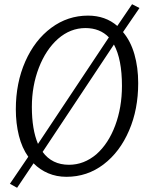

<svg xmlns="http://www.w3.org/2000/svg" viewBox="-20 -830 713 910"><path d="M61 60 27 41 114 -87Q84 -129 69.5 -187.2Q55 -245.5 55 -312Q55 -437 100 -539Q145 -640.5 223 -698.2Q301 -756 397 -756Q479.5 -756 536 -707L606 -810L641 -792L563 -678Q599 -635.5 617 -573Q635 -510.5 635 -436Q635 -311.5 592 -212Q548.5 -110 471 -51Q393.5 8 295 8Q248 8 208.5 -8.8Q169 -25.5 139 -56ZM307 -49Q378 -49 437 -99Q494 -149.5 526 -235.2Q558 -321 558 -423Q558 -549 520 -619L182 -110Q226.5 -49 307 -49ZM160 -148 496 -653Q453.5 -697 385 -697Q313.5 -697 255 -646Q197.5 -595 164.2 -509Q131 -423 131 -323Q131 -216.5 160 -148Z"/></svg>

Font: Koeln Type Sans Light
Style: Italic
Weight: 300
Italic angle: -7.5°
Designer: Eben Sorkin
Foundry: Eben Sorkin
Version: Version 2.001